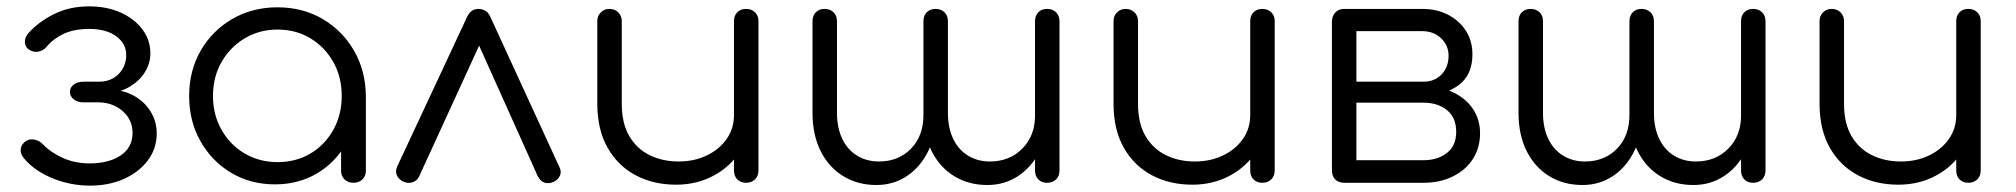

<svg xmlns="http://www.w3.org/2000/svg" viewBox="-20 -575 6341 604"><path d="M263 9Q220 9 179 -2.5Q138 -14 105 -34.5Q72 -55 53 -80Q43 -93 45.5 -108Q48 -123 63 -132Q74 -139 89.5 -135.5Q105 -132 115 -121Q140 -95 178 -78Q216 -61 262 -61Q322 -61 359.5 -86Q397 -111 397 -157Q397 -197 367.5 -224Q338 -251 294 -253H243Q224 -253 212 -262.5Q200 -272 200 -286Q200 -300 212 -309Q224 -318 243 -318H294Q331 -319 354 -343Q377 -367 377 -402Q377 -438 345.5 -461Q314 -484 261 -484Q212 -484 179 -468Q146 -452 126 -427Q115 -415 100.5 -412.5Q86 -410 73 -418Q60 -425 58.5 -440Q57 -455 67 -468Q99 -505 148.5 -530Q198 -555 260 -555Q316 -555 359.5 -535.5Q403 -516 428 -482.5Q453 -449 453 -408Q453 -375 435.5 -347.5Q418 -320 388.5 -302.5Q359 -285 323 -282V-293Q365 -293 399 -275Q433 -257 453 -225.5Q473 -194 473 -155Q473 -108 445.5 -71Q418 -34 370.5 -12.5Q323 9 263 9Z M845 5Q768 5 707 -31.5Q646 -68 610.5 -131Q575 -194 575 -273Q575 -353 611.5 -416Q648 -479 711 -515.5Q774 -552 853 -552Q932 -552 994.5 -515.5Q1057 -479 1093.5 -416Q1130 -353 1131 -273L1100 -249Q1100 -177 1066.5 -119.5Q1033 -62 975.5 -28.5Q918 5 845 5ZM853 -65Q911 -65 956.5 -92Q1002 -119 1028.5 -166.5Q1055 -214 1055 -273Q1055 -333 1028.5 -380Q1002 -427 956.5 -454.5Q911 -482 853 -482Q796 -482 750 -454.5Q704 -427 677 -380Q650 -333 650 -273Q650 -214 677 -166.5Q704 -119 750 -92Q796 -65 853 -65ZM1092 0Q1075 0 1064 -10.5Q1053 -21 1053 -38V-209L1072 -288L1131 -273V-38Q1131 -21 1120 -10.5Q1109 0 1092 0Z M1485 -547Q1497 -547 1507 -541Q1517 -535 1523 -521L1740 -49Q1747 -35 1741.5 -22.5Q1736 -10 1722 -3Q1706 4 1693 -0.5Q1680 -5 1672 -20L1465 -481H1510L1299 -21Q1292 -6 1277.5 -1.5Q1263 3 1248 -4Q1234 -11 1228.5 -23.5Q1223 -36 1229 -50L1449 -521Q1461 -547 1485 -547Z M2107 6Q2036 6 1980 -23.5Q1924 -53 1891.5 -110Q1859 -167 1859 -249V-509Q1859 -525 1870 -536Q1881 -547 1897 -547Q1914 -547 1925 -536Q1936 -525 1936 -509V-249Q1936 -187 1959.5 -147Q1983 -107 2023.5 -87Q2064 -67 2115 -67Q2164 -67 2203.5 -86Q2243 -105 2266 -138Q2289 -171 2289 -213H2344Q2341 -150 2309.5 -100.5Q2278 -51 2225 -22.5Q2172 6 2107 6ZM2327 0Q2310 0 2299.5 -10.5Q2289 -21 2289 -39V-509Q2289 -526 2299.5 -536.5Q2310 -547 2327 -547Q2344 -547 2355 -536.5Q2366 -526 2366 -509V-39Q2366 -21 2355 -10.5Q2344 0 2327 0Z M3086 7Q3027 7 2981.5 -21Q2936 -49 2910.5 -100Q2885 -151 2885 -220V-508Q2885 -526 2895.5 -536.5Q2906 -547 2923 -547Q2940 -547 2951 -536.5Q2962 -526 2962 -508V-220Q2962 -173 2978.5 -138.5Q2995 -104 3025 -85.5Q3055 -67 3094 -67Q3156 -67 3196 -107.5Q3236 -148 3236 -211L3277 -210Q3275 -147 3250 -98Q3225 -49 3182.5 -21Q3140 7 3086 7ZM2737 7Q2678 7 2632.5 -21Q2587 -49 2561.5 -100Q2536 -151 2536 -220V-508Q2536 -526 2546.5 -536.5Q2557 -547 2574 -547Q2591 -547 2602 -536.5Q2613 -526 2613 -508V-220Q2613 -173 2629.5 -138.5Q2646 -104 2676 -85.5Q2706 -67 2745 -67Q2807 -67 2846.5 -108Q2886 -149 2885 -217H2926Q2925 -151 2900.5 -100.5Q2876 -50 2833.5 -21.5Q2791 7 2737 7ZM3274 0Q3257 0 3246.5 -10.5Q3236 -21 3236 -39V-508Q3236 -526 3246.5 -536.5Q3257 -547 3274 -547Q3291 -547 3302 -536.5Q3313 -526 3313 -508V-39Q3313 -21 3302 -10.5Q3291 0 3274 0Z M3731 6Q3660 6 3604 -23.5Q3548 -53 3515.5 -110Q3483 -167 3483 -249V-509Q3483 -525 3494 -536Q3505 -547 3521 -547Q3538 -547 3549 -536Q3560 -525 3560 -509V-249Q3560 -187 3583.5 -147Q3607 -107 3647.5 -87Q3688 -67 3739 -67Q3788 -67 3827.5 -86Q3867 -105 3890 -138Q3913 -171 3913 -213H3968Q3965 -150 3933.5 -100.5Q3902 -51 3849 -22.5Q3796 6 3731 6ZM3951 0Q3934 0 3923.5 -10.5Q3913 -21 3913 -39V-509Q3913 -526 3923.5 -536.5Q3934 -547 3951 -547Q3968 -547 3979 -536.5Q3990 -526 3990 -509V-39Q3990 -21 3979 -10.5Q3968 0 3951 0Z M4209 0Q4191 0 4180.5 -10.5Q4170 -21 4170 -39V-509Q4171 -526 4181.5 -536.5Q4192 -547 4209 -547Q4226 -547 4236.5 -536.5Q4247 -526 4247 -508V-318H4458V-304Q4510 -304 4550.5 -285Q4591 -266 4613.5 -232.5Q4636 -199 4636 -156Q4636 -110 4613.5 -75Q4591 -40 4550.5 -20Q4510 0 4458 0ZM4247 -71H4458Q4503 -71 4532 -94Q4561 -117 4561 -160Q4561 -205 4532 -228.5Q4503 -252 4458 -252H4247ZM4359 -275V-318H4458Q4493 -318 4515 -341Q4537 -364 4537 -400Q4537 -432 4513.5 -454.5Q4490 -477 4454 -477H4210V-547H4454Q4500 -547 4535.5 -528.5Q4571 -510 4591.5 -478Q4612 -446 4612 -404Q4612 -339 4568.5 -307Q4525 -275 4458 -275Z M5307 7Q5248 7 5202.5 -21Q5157 -49 5131.5 -100Q5106 -151 5106 -220V-508Q5106 -526 5116.5 -536.5Q5127 -547 5144 -547Q5161 -547 5172 -536.5Q5183 -526 5183 -508V-220Q5183 -173 5199.5 -138.5Q5216 -104 5246 -85.5Q5276 -67 5315 -67Q5377 -67 5417 -107.5Q5457 -148 5457 -211L5498 -210Q5496 -147 5471 -98Q5446 -49 5403.5 -21Q5361 7 5307 7ZM4958 7Q4899 7 4853.5 -21Q4808 -49 4782.5 -100Q4757 -151 4757 -220V-508Q4757 -526 4767.5 -536.5Q4778 -547 4795 -547Q4812 -547 4823 -536.5Q4834 -526 4834 -508V-220Q4834 -173 4850.5 -138.5Q4867 -104 4897 -85.5Q4927 -67 4966 -67Q5028 -67 5067.5 -108Q5107 -149 5106 -217H5147Q5146 -151 5121.5 -100.5Q5097 -50 5054.5 -21.5Q5012 7 4958 7ZM5495 0Q5478 0 5467.5 -10.5Q5457 -21 5457 -39V-508Q5457 -526 5467.5 -536.5Q5478 -547 5495 -547Q5512 -547 5523 -536.5Q5534 -526 5534 -508V-39Q5534 -21 5523 -10.5Q5512 0 5495 0Z M5952 6Q5881 6 5825 -23.5Q5769 -53 5736.5 -110Q5704 -167 5704 -249V-509Q5704 -525 5715 -536Q5726 -547 5742 -547Q5759 -547 5770 -536Q5781 -525 5781 -509V-249Q5781 -187 5804.5 -147Q5828 -107 5868.5 -87Q5909 -67 5960 -67Q6009 -67 6048.5 -86Q6088 -105 6111 -138Q6134 -171 6134 -213H6189Q6186 -150 6154.5 -100.5Q6123 -51 6070 -22.5Q6017 6 5952 6ZM6172 0Q6155 0 6144.5 -10.5Q6134 -21 6134 -39V-509Q6134 -526 6144.5 -536.5Q6155 -547 6172 -547Q6189 -547 6200 -536.5Q6211 -526 6211 -509V-39Q6211 -21 6200 -10.5Q6189 0 6172 0Z"/></svg>

Font: Comfortaa
Style: Regular
Weight: 400
Designer: Johan Aakerlund
Foundry: Johan Aakerlund
Version: Version 3.104; ttfautohint (v1.8.1.43-b0c9)